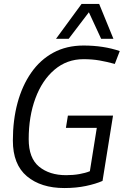

<svg xmlns="http://www.w3.org/2000/svg" viewBox="-20 -940 627 970"><path d="M305 10Q187 10 116 -49.5Q45 -109 45 -230Q45 -333 68.5 -420Q92 -507 137.5 -572.5Q183 -638 249.5 -674Q316 -710 402 -710Q503 -710 585 -682L560 -617Q520 -628 483 -634.5Q446 -641 402 -641Q318 -641 255.5 -588Q193 -535 159 -443.5Q125 -352 125 -237Q125 -141 177.5 -98Q230 -55 314 -55Q350 -55 381 -60.5Q412 -66 434 -75L469 -294H313L323 -356H551L498 -26Q464 -11 414.5 -0.5Q365 10 305 10ZM263 -744 392 -920H481L553 -744H491L429 -878L327 -744Z"/></svg>

Font: Georama
Style: Italic
Weight: 400
Italic angle: -9°
Designer: Jean-Baptiste Levee
Foundry: Production Type
Version: Version 1.000